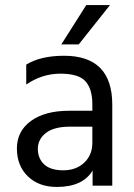

<svg xmlns="http://www.w3.org/2000/svg" viewBox="-20 -736 532 761"><path d="M292 -560H223L322 -716H416ZM205 5Q134 5 90.5 -37Q47 -79 47 -147.5Q47 -216 102.5 -256.5Q158 -297 254 -297H346V-323Q346 -383 319 -413.5Q292 -444 219.5 -444Q147 -444 84 -401V-480Q141 -515 234 -515Q425 -515 425 -321V0H347V-60Q308 5 205 5ZM346 -169V-234H258Q194 -234 162 -209Q130 -184 130 -146Q130 -108 155 -84.5Q180 -61 231 -61Q282 -61 314 -91.5Q346 -122 346 -169Z"/></svg>

Font: Hind Kochi
Style: Regular
Weight: 400
Designer: Dhruvi Tolia
Foundry: Indian Type Foundry
Version: Version 0.702;PS 1.0;hotconv 1.0.81;makeotf.lib2.5.63406